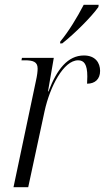

<svg xmlns="http://www.w3.org/2000/svg" viewBox="-20 -776 435 796"><path d="M230 -604 229 -596H238C290 -637 360 -707 388 -747L389 -756H327C300 -704 265 -646 230 -604ZM129 -441 36 0H97L165 -316C187 -416 243 -526 304 -526C328 -526 342 -510 342 -459C342 -450 341 -441 341 -429C374 -429 395 -448 395 -482C395 -516 375 -546 328 -546C261 -546 216 -489 181 -397H179L203 -536H71L69 -526H82C117 -526 136 -520 136 -492C136 -480 134 -463 129 -441Z"/></svg>

Font: Noto Serif Display Condensed Light
Style: Italic
Weight: 300
Width: 3
Italic angle: -12°
Designer: Monotype Design Team
Foundry: Monotype Imaging Inc.
Version: Version 2.009